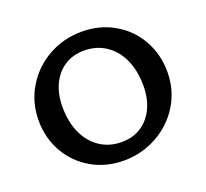

<svg xmlns="http://www.w3.org/2000/svg" viewBox="-117 -805 1019 951"><g transform="rotate(-20 392.5 -329.0)"><path d="M52 -323Q52 -419 99.5 -497.5Q147 -576 227 -620.5Q307 -665 402 -665Q497 -665 573 -621Q649 -577 691.5 -501Q734 -425 734 -334Q734 -238 686.5 -160Q639 -82 558 -37.5Q477 7 382 7Q288 7 212.5 -37Q137 -81 94.5 -156.5Q52 -232 52 -323ZM599 -309Q599 -388 572 -447.5Q545 -507 495.5 -540Q446 -573 381 -573Q323 -573 279 -545Q235 -517 210.5 -465.5Q186 -414 186 -347Q186 -268 213 -208.5Q240 -149 289.5 -116Q339 -83 404 -83Q462 -83 506 -111Q550 -139 574.5 -190.5Q599 -242 599 -309Z"/></g></svg>

Font: Ysabeau Infant
Style: Bold
Weight: 700
Designer: Christian Thalmann (Catharsis Fonts)
Version: Version 0.003